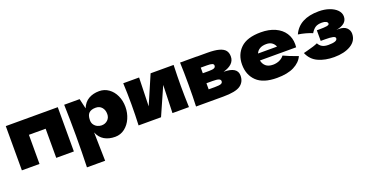

<svg xmlns="http://www.w3.org/2000/svg" viewBox="-33 -1283 4305 2242"><g transform="rotate(-20 2120.0 -162.0)"><path d="M40 -545H686V5H467V-357H259V5H40Z M1430 -279Q1430 -204 1401 -137.5Q1372 -71 1319.5 -30.5Q1267 10 1200 10Q1122 10 1066.5 -22.5Q1011 -55 984 -123Q984 -66 988 60Q992 182 992 232H766Q772 46 772 -157Q772 -360 766 -546H958L987 -421Q1015 -491 1071 -523.5Q1127 -556 1203 -556Q1268 -556 1320 -519Q1372 -482 1401 -418.5Q1430 -355 1430 -279ZM1202 -273Q1202 -324 1174 -356Q1146 -388 1098 -388Q1043 -388 1015 -361.5Q987 -335 987 -273Q987 -238 1005 -214.5Q1023 -191 1048 -180.5Q1073 -170 1096 -170Q1141 -170 1171.5 -198.5Q1202 -227 1202 -273Z M2126 -546Q2121 -401 2121 -284Q2121 -169 2126 -22H1921L1932 -368L1779 -22H1500Q1506 -154 1506 -284Q1506 -416 1500 -546H1697L1687 -191L1840 -546Z M2818 -162Q2818 -84 2758.5 -42Q2699 0 2544 0H2206Q2211 -114 2211 -273Q2211 -432 2206 -546H2413V-545H2543Q2637 -545 2690.5 -529.5Q2744 -514 2766 -485Q2788 -456 2788 -411Q2788 -310 2647 -271Q2818 -271 2818 -162ZM2413 -408V-338H2489Q2535 -338 2554 -346.5Q2573 -355 2573 -377Q2573 -394 2553.5 -401Q2534 -408 2489 -408ZM2489 -138Q2546 -138 2567 -146.5Q2588 -155 2588 -177Q2588 -196 2566 -205Q2544 -214 2489 -214H2413V-138Z M3417 -250H3091Q3099 -206 3130.5 -178.5Q3162 -151 3220 -151Q3262 -151 3299 -167.5Q3336 -184 3358 -214Q3425 -181 3536 -143Q3505 -73 3423.5 -31.5Q3342 10 3211 10Q3041 10 2959.5 -68.5Q2878 -147 2878 -275Q2878 -400 2959 -478Q3040 -556 3211 -556Q3313 -556 3388 -522Q3463 -488 3503 -427.5Q3543 -367 3543 -289Q3543 -263 3541 -250ZM3098 -334H3334Q3322 -366 3295 -385.5Q3268 -405 3225 -405Q3175 -405 3143 -386Q3111 -367 3098 -334Z M4080 -281Q4147 -281 4178.5 -250Q4210 -219 4210 -177Q4210 -88 4129 -39Q4048 10 3921 10Q3810 10 3725.5 -28Q3641 -66 3603 -156L3646 -167Q3739 -190 3784 -211Q3800 -180 3829 -163.5Q3858 -147 3906 -147Q3960 -147 3988.5 -157Q4017 -167 4017 -190Q4017 -208 3985 -215Q3953 -222 3893 -222H3836V-354H3870Q3925 -354 3958 -359Q3991 -364 3991 -381Q3991 -398 3972 -408Q3953 -418 3921 -418Q3869 -418 3839.5 -399Q3810 -380 3784 -337Q3705 -370 3611 -384Q3688 -555 3931 -555Q4002 -555 4061 -534.5Q4120 -514 4154 -478.5Q4188 -443 4188 -399Q4188 -303 4052 -280Q4062 -281 4080 -281Z"/></g></svg>

Font: Mantou Sans
Style: Regular
Weight: 400
Designer: Mant0u / artakana
Foundry: Mant0u / artakana
Version: Version 1.001;October 22, 2023;FontCreator 14.0.0.2901 64-bi